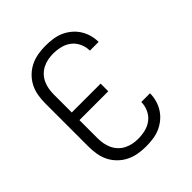

<svg xmlns="http://www.w3.org/2000/svg" viewBox="-206 -873 1012 1012"><g transform="rotate(-45 300.0 -367.5)"><path d="M297 8Q269 8 240.5 3Q212 -2 186.5 -14.5Q161 -27 140 -47.5Q119 -68 106 -93.5Q93 -119 88 -147.5Q83 -176 83 -205V-530Q83 -559 88 -587.5Q93 -616 106 -641.5Q119 -667 140 -687.5Q161 -708 186.5 -720.5Q212 -733 240.5 -738Q269 -743 297 -743Q324 -743 350.5 -739.5Q377 -736 401 -726Q425 -716 446 -699Q467 -682 481.5 -660Q496 -638 503.5 -612Q511 -586 511 -560Q511 -560 511 -559.5Q511 -559 511 -559H446Q446 -559 446 -559.5Q446 -560 446 -560Q446 -587 434 -613Q422 -639 400.5 -655.5Q379 -672 352 -678.5Q325 -685 297 -685Q277 -685 257 -681Q237 -677 218.5 -667.5Q200 -658 186 -643Q172 -628 163.5 -609.5Q155 -591 151.5 -571Q148 -551 148 -530V-396H363V-339H148V-205Q148 -184 151.5 -164Q155 -144 163.5 -125.5Q172 -107 186 -92Q200 -77 218.5 -67.5Q237 -58 257 -54Q277 -50 297 -50Q325 -50 352 -56.5Q379 -63 400.5 -79.5Q422 -96 434 -122Q446 -148 446 -175Q446 -175 446 -175.5Q446 -176 446 -176H511Q511 -176 511 -175.5Q511 -175 511 -175Q511 -149 503.5 -123Q496 -97 481.5 -75Q467 -53 446 -36Q425 -19 401 -9Q377 1 350.5 4.5Q324 8 297 8Z"/></g></svg>

Font: Iosevka SS04 Light Extended
Style: Regular
Weight: 300
Width: 7
Monospace: yes
Designer: Belleve Invis
Foundry: Belleve Invis
Version: Version 19.0.0; ttfautohint (v1.8.4)